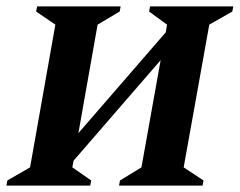

<svg xmlns="http://www.w3.org/2000/svg" viewBox="-34 -580 749 600"><path d="M-14 0 -11 -16 60 -57 139 -503 79 -544 82 -560H343L340 -544L271 -503L211 -164L484 -479L488 -503L432 -544L435 -560H695L692 -544L620 -503L540 -57L602 -16L599 0H338L341 -16L408 -57L468 -392L196 -78L192 -57L251 -16L248 0Z"/></svg>

Font: Spectral SC
Style: Bold Italic
Weight: 700
Italic angle: -10°
Designer: Jean-Baptiste Levee
Foundry: Production Type
Version: Version 2.001